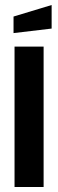

<svg xmlns="http://www.w3.org/2000/svg" viewBox="-20 -746 232 766"><path d="M38 0V-560H154V0ZM34 -614V-680L186 -726V-632Z"/></svg>

Font: Tektur Condensed Medium
Style: Regular
Weight: 500
Width: 3
Designer: Adam Jagosz
Foundry: Adam Jagosz
Version: Version 1.005;gftools[0.9.30]